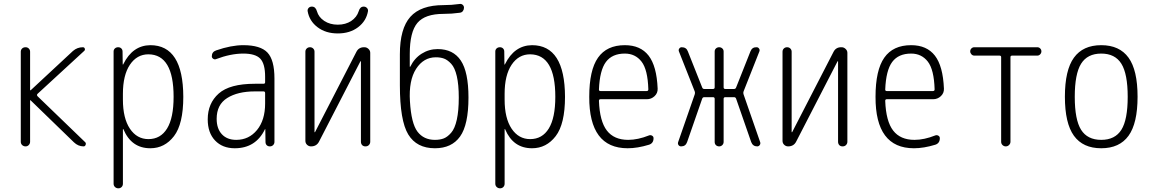

<svg xmlns="http://www.w3.org/2000/svg" viewBox="-20 -767 6040 1006"><path d="M114.3 0Q103.5 0 96.2 -6.8Q88.9 -13.7 88.9 -24.4V-496.1Q88.9 -505.9 95.7 -512.7Q102.5 -519.5 114.3 -519.5Q124 -519.5 130.9 -512.7Q137.7 -505.9 137.7 -496.1V-294.9Q137.7 -293.9 138.7 -293.9H140.6L362.3 -500Q384.8 -519.5 414.1 -519.5Q421.9 -519.5 424.3 -512.2Q426.8 -504.9 420.9 -500L176.8 -275.4Q170.9 -269.5 176.8 -262.7L426.8 -21.5Q431.6 -16.6 428.7 -8.3Q425.8 0 418 0Q389.6 0 367.2 -21.5L140.6 -241.2Q139.6 -242.2 138.7 -242.2Q137.7 -242.2 137.7 -241.2V-24.4Q137.7 -14.6 130.9 -7.3Q124 0 114.3 0Z M624 -275.4V-245.1Q624 -147.5 660.6 -92.8Q697.3 -38.1 757.8 -38.1Q821.3 -38.1 855.5 -93.8Q889.6 -149.4 889.6 -259.8Q889.6 -481.4 757.8 -482.4Q697.3 -482.4 660.6 -427.7Q624 -373 624 -275.4ZM575.2 195.3V-497.1Q575.2 -506.8 582 -513.2Q588.9 -519.5 599.1 -519.5Q609.4 -519.5 615.7 -513.2Q622.1 -506.8 622.1 -497.1L623 -429.7Q623 -428.7 624 -428.7Q626 -428.7 626 -430.7Q674.8 -529.3 767.6 -530.3Q939.5 -530.3 940.4 -259.8Q940.4 -117.2 891.6 -53.7Q842.8 9.8 767.6 9.8Q668.9 9.8 627 -88.9Q627 -90.8 626 -90.8Q624 -90.8 624 -89.8V195.3Q624 206.1 617.2 212.9Q610.4 219.7 600.1 219.7Q589.8 219.7 582.5 212.9Q575.2 206.1 575.2 195.3Z M1315.4 -288.1Q1225.6 -288.1 1170.4 -253.4Q1115.2 -218.8 1115.2 -144.5Q1115.2 -92.8 1142.6 -63.5Q1169.9 -34.2 1217.8 -34.2Q1284.2 -34.2 1326.7 -85.9Q1369.1 -137.7 1369.1 -224.6V-279.3Q1369.1 -288.1 1360.4 -288.1ZM1210 9.8Q1145.5 9.8 1106.9 -30.8Q1068.4 -71.3 1068.4 -141.6Q1068.4 -225.6 1126 -276.9Q1183.6 -328.1 1315.4 -328.1H1360.4Q1369.1 -328.1 1369.1 -335.9V-365.2Q1369.1 -432.6 1343.8 -459.5Q1318.4 -486.3 1254.9 -486.3Q1188.5 -486.3 1111.3 -457Q1104.5 -454.1 1097.2 -459Q1089.8 -463.9 1089.8 -471.7Q1089.8 -495.1 1112.3 -502.9Q1191.4 -530.3 1254.9 -530.3Q1344.7 -530.3 1381.3 -491.7Q1418 -453.1 1418 -355.5V-23.4Q1418 -13.7 1411.1 -6.8Q1404.3 0 1394 0Q1383.8 0 1377.4 -6.3Q1371.1 -12.7 1371.1 -23.4L1370.1 -89.8Q1370.1 -90.8 1369.1 -90.8Q1368.2 -90.8 1368.2 -89.8Q1320.3 9.8 1210 9.8Z M1885.7 -732.4Q1895.5 -732.4 1902.3 -725.6Q1909.2 -718.8 1908.2 -709Q1899.4 -657.2 1856.4 -624.5Q1813.5 -591.8 1750 -591.8Q1686.5 -591.8 1643.6 -624.5Q1600.6 -657.2 1591.8 -709Q1590.8 -718.8 1597.2 -725.6Q1603.5 -732.4 1614.3 -732.4Q1633.8 -732.4 1640.6 -708Q1649.4 -676.8 1679.2 -657.2Q1709 -637.7 1750 -637.7Q1791 -637.7 1820.3 -657.2Q1849.6 -676.8 1859.4 -708Q1866.2 -732.4 1885.7 -732.4ZM1609.4 0Q1597.7 0 1588.9 -8.3Q1580.1 -16.6 1580.1 -29.3V-496.1Q1580.1 -505.9 1586.9 -512.7Q1593.8 -519.5 1604 -519.5Q1614.3 -519.5 1621.1 -512.7Q1627.9 -505.9 1627.9 -496.1V-75.2Q1627.9 -74.2 1628.9 -74.2Q1630.9 -74.2 1630.9 -75.2L1846.7 -494.1Q1859.4 -520.5 1889.6 -519.5Q1901.4 -519.5 1910.6 -510.7Q1919.9 -502 1919.9 -490.2V-24.4Q1919.9 -14.6 1913.1 -7.3Q1906.2 0 1895 0Q1883.8 0 1877.4 -6.8Q1871.1 -13.7 1871.1 -24.4V-445.3Q1871.1 -446.3 1870.1 -446.3Q1868.2 -446.3 1868.2 -445.3L1652.3 -26.4Q1639.6 0 1609.4 0Z M2263.7 -466.8Q2199.2 -466.8 2160.2 -406.2Q2121.1 -345.7 2127.9 -236.3Q2134.8 -120.1 2167.5 -77.1Q2200.2 -34.2 2258.8 -34.2Q2286.1 -34.2 2305.7 -42Q2325.2 -49.8 2344.2 -71.8Q2363.3 -93.8 2373.5 -140.1Q2383.8 -186.5 2383.8 -255.9Q2383.8 -323.2 2373.5 -367.7Q2363.3 -412.1 2344.2 -432.6Q2325.2 -453.1 2306.6 -460Q2288.1 -466.8 2263.7 -466.8ZM2258.8 9.8Q2163.1 9.8 2119.1 -62.5Q2075.2 -134.8 2075.2 -320.3V-482.4Q2075.2 -617.2 2129.9 -678.7Q2184.6 -740.2 2303.7 -740.2Q2345.7 -740.2 2387.7 -746.1Q2396.5 -748 2403.8 -742.2Q2411.1 -736.3 2411.1 -726.6Q2411.1 -716.8 2405.3 -709Q2399.4 -701.2 2388.7 -700.2Q2347.7 -694.3 2303.7 -694.3Q2207 -694.3 2167 -647Q2127 -599.6 2127 -484.4V-418Q2127 -417 2127.9 -417Q2129.9 -417 2129.9 -418Q2151.4 -461.9 2189.5 -485.8Q2227.5 -509.8 2273.4 -509.8Q2354.5 -509.8 2394.5 -449.7Q2434.6 -389.6 2434.6 -255.9Q2434.6 -113.3 2390.6 -51.8Q2346.7 9.8 2258.8 9.8Z M2624 -275.4V-245.1Q2624 -147.5 2660.6 -92.8Q2697.3 -38.1 2757.8 -38.1Q2821.3 -38.1 2855.5 -93.8Q2889.6 -149.4 2889.6 -259.8Q2889.6 -481.4 2757.8 -482.4Q2697.3 -482.4 2660.6 -427.7Q2624 -373 2624 -275.4ZM2575.2 195.3V-497.1Q2575.2 -506.8 2582 -513.2Q2588.9 -519.5 2599.1 -519.5Q2609.4 -519.5 2615.7 -513.2Q2622.1 -506.8 2622.1 -497.1L2623 -429.7Q2623 -428.7 2624 -428.7Q2626 -428.7 2626 -430.7Q2674.8 -529.3 2767.6 -530.3Q2939.5 -530.3 2940.4 -259.8Q2940.4 -117.2 2891.6 -53.7Q2842.8 9.8 2767.6 9.8Q2668.9 9.8 2627 -88.9Q2627 -90.8 2626 -90.8Q2624 -90.8 2624 -89.8V195.3Q2624 206.1 2617.2 212.9Q2610.4 219.7 2600.1 219.7Q2589.8 219.7 2582.5 212.9Q2575.2 206.1 2575.2 195.3Z M3253.9 -486.3Q3187.5 -486.3 3154.8 -442.4Q3122.1 -398.4 3118.2 -297.9Q3118.2 -290 3126 -290H3368.2Q3377 -290 3377 -298.8Q3374 -402.3 3341.3 -444.3Q3308.6 -486.3 3253.9 -486.3ZM3268.6 9.8Q3066.4 9.8 3067.4 -259.8Q3067.4 -399.4 3113.3 -464.8Q3159.2 -530.3 3253.9 -530.3Q3335.9 -530.3 3378.4 -475.6Q3420.9 -420.9 3425.8 -302.7Q3426.8 -279.3 3409.7 -263.2Q3392.6 -247.1 3369.1 -247.1H3126Q3118.2 -247.1 3118.2 -238.3Q3122.1 -131.8 3159.7 -83Q3197.3 -34.2 3271.5 -34.2Q3322.3 -34.2 3380.9 -57.6Q3388.7 -60.5 3396.5 -56.2Q3404.3 -51.8 3404.3 -43Q3404.3 -16.6 3380.9 -8.8Q3320.3 9.8 3268.6 9.8Z M3548.8 0Q3540 0 3535.2 -6.8Q3530.3 -13.7 3533.2 -22.5L3620.1 -272.5Q3623 -280.3 3620.1 -288.1L3537.1 -498Q3534.2 -505.9 3539.1 -512.7Q3543.9 -519.5 3551.8 -519.5Q3576.2 -519.5 3584 -498L3659.2 -308.6Q3662.1 -300.8 3669.9 -300.8H3715.8Q3724.6 -300.8 3724.6 -309.6V-497.1Q3724.6 -506.8 3731.4 -513.2Q3738.3 -519.5 3748 -519.5Q3757.8 -519.5 3764.6 -513.2Q3771.5 -506.8 3771.5 -497.1V-309.6Q3771.5 -300.8 3780.3 -300.8H3826.2Q3834 -300.8 3836.9 -308.6L3912.1 -498Q3920.9 -520.5 3944.3 -519.5Q3952.1 -519.5 3957 -512.7Q3961.9 -505.9 3959 -498L3876 -288.1Q3873 -280.3 3876 -272.5L3962.9 -22.5Q3965.8 -14.6 3960.9 -7.3Q3956.1 0 3947.3 0Q3924.8 0 3916 -22.5L3836.9 -250Q3834 -257.8 3826.2 -257.8H3780.3Q3771.5 -257.8 3771.5 -249V-23.4Q3771.5 -13.7 3764.6 -6.8Q3757.8 0 3748 0Q3738.3 0 3731.4 -6.3Q3724.6 -12.7 3724.6 -23.4V-249Q3724.6 -257.8 3715.8 -257.8H3669.9Q3662.1 -257.8 3659.2 -250L3580.1 -22.5Q3572.3 0 3548.8 0Z M4109.4 0Q4097.7 0 4088.9 -8.3Q4080.1 -16.6 4080.1 -29.3V-496.1Q4080.1 -505.9 4086.9 -512.7Q4093.8 -519.5 4104 -519.5Q4114.3 -519.5 4121.1 -512.7Q4127.9 -505.9 4127.9 -496.1V-75.2Q4127.9 -74.2 4128.9 -74.2Q4130.9 -74.2 4130.9 -75.2L4346.7 -494.1Q4359.4 -520.5 4389.6 -519.5Q4401.4 -519.5 4410.6 -510.7Q4419.9 -502 4419.9 -490.2V-24.4Q4419.9 -14.6 4413.1 -7.3Q4406.2 0 4395 0Q4383.8 0 4377.4 -6.8Q4371.1 -13.7 4371.1 -24.4V-445.3Q4371.1 -446.3 4370.1 -446.3Q4368.2 -446.3 4368.2 -445.3L4152.3 -26.4Q4139.6 0 4109.4 0Z M4753.9 -486.3Q4687.5 -486.3 4654.8 -442.4Q4622.1 -398.4 4618.2 -297.9Q4618.2 -290 4626 -290H4868.2Q4877 -290 4877 -298.8Q4874 -402.3 4841.3 -444.3Q4808.6 -486.3 4753.9 -486.3ZM4768.6 9.8Q4566.4 9.8 4567.4 -259.8Q4567.4 -399.4 4613.3 -464.8Q4659.2 -530.3 4753.9 -530.3Q4835.9 -530.3 4878.4 -475.6Q4920.9 -420.9 4925.8 -302.7Q4926.8 -279.3 4909.7 -263.2Q4892.6 -247.1 4869.1 -247.1H4626Q4618.2 -247.1 4618.2 -238.3Q4622.1 -131.8 4659.7 -83Q4697.3 -34.2 4771.5 -34.2Q4822.3 -34.2 4880.9 -57.6Q4888.7 -60.5 4896.5 -56.2Q4904.3 -51.8 4904.3 -43Q4904.3 -16.6 4880.9 -8.8Q4820.3 9.8 4768.6 9.8Z M5085 -475.6Q5076.2 -475.6 5069.8 -482.4Q5063.5 -489.3 5063.5 -498Q5063.5 -506.8 5069.8 -513.2Q5076.2 -519.5 5085 -519.5H5415Q5423.8 -519.5 5430.2 -513.2Q5436.5 -506.8 5436.5 -498Q5436.5 -489.3 5430.2 -482.4Q5423.8 -475.6 5415 -475.6H5283.2Q5274.4 -475.6 5274.4 -467.8V-24.4Q5274.4 -14.6 5267.1 -7.3Q5259.8 0 5250 0Q5240.2 0 5232.9 -6.8Q5225.6 -13.7 5225.6 -24.4V-467.8Q5225.6 -475.6 5216.8 -475.6Z M5855.5 -433.1Q5822.3 -486.3 5750 -486.3Q5677.7 -486.3 5644.5 -433.1Q5611.3 -379.9 5611.3 -259.8Q5611.3 -139.6 5644.5 -86.9Q5677.7 -34.2 5750 -34.2Q5822.3 -34.2 5855.5 -86.9Q5888.7 -139.6 5888.7 -259.8Q5888.7 -379.9 5855.5 -433.1ZM5893.1 -55.7Q5845.7 9.8 5750 9.8Q5654.3 9.8 5606.9 -55.7Q5559.6 -121.1 5559.6 -260.3Q5559.6 -399.4 5606.9 -464.8Q5654.3 -530.3 5750 -530.3Q5845.7 -530.3 5893.1 -464.8Q5940.4 -399.4 5940.4 -260.3Q5940.4 -121.1 5893.1 -55.7Z"/></svg>

Font: Rounded Mgen+ 2m light
Style: Regular
Weight: 200
Designer: [Source Han Sans]
Ryoko NISHIZUKA  (kana & ideographs); Paul D. Hunt (Latin, Greek & Cyrillic); Wenlong ZHANG  (bopomofo
Version: Version 1.059.20150602